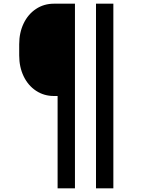

<svg xmlns="http://www.w3.org/2000/svg" viewBox="-20 -820 790 1040"><path d="M594 200H500V-800H594ZM272 -800H386V200H292V-300H272Q218 -300 175 -328.5Q132 -357 108 -407Q84 -457 84 -520V-580Q84 -643 108 -693Q132 -743 175 -771.5Q218 -800 272 -800Z"/></svg>

Font: Martian Mono sWd Rg
Style: Regular
Weight: 400
Width: 6
Monospace: yes
Designer: Roman Shamin
Foundry: Evil Martians
Version: Version 1.000